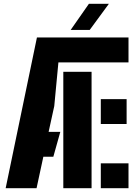

<svg xmlns="http://www.w3.org/2000/svg" viewBox="-20 -999 724 1019"><path d="M176 -800H662V-668H290L268 -436L238 -299H300L263 -167H210L174 0H10ZM316 0V-618H466V0ZM515 -473H652V-341H515ZM515 0V-132H662V0ZM355 -840 452 -979H558L456 -840Z"/></svg>

Font: Big Shoulders Stencil Display Black
Style: Regular
Weight: 900
Designer: Patric King
Foundry: XO Type Co
Version: Version 1.000